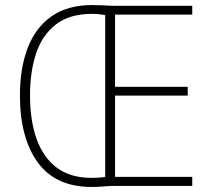

<svg xmlns="http://www.w3.org/2000/svg" viewBox="-20 -737 838 761"><path d="M346 -717Q369 -717 385.5 -716Q402 -715 423 -714H742V-679H436V-393H724V-358H436V-36H742V0H418Q401 1 383 2.5Q365 4 343 4Q200 4 129.5 -93.5Q59 -191 59 -359Q59 -467 90 -547.5Q121 -628 184.5 -672.5Q248 -717 346 -717ZM344 -682Q256 -682 202 -640.5Q148 -599 123.5 -526.5Q99 -454 99 -359Q99 -260 125 -186.5Q151 -113 205 -72.5Q259 -32 343 -32Q377 -32 397 -36V-677Q388 -679 374.5 -680.5Q361 -682 344 -682Z"/></svg>

Font: Noto Sans Armenian SemiCondensed ExtraLight
Style: Regular
Weight: 200
Width: 4
Designer: Monotype Design Team
Foundry: Monotype Imaging Inc.
Version: Version 2.008; ttfautohint (v1.8.4.7-5d5b)